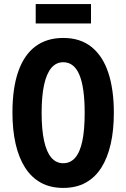

<svg xmlns="http://www.w3.org/2000/svg" viewBox="-20 -911 619 941"><path d="M538 -358Q538 -273 522.5 -205Q507 -137 476.5 -89Q446 -41 399.5 -15.5Q353 10 290 10Q227 10 180.5 -15.5Q134 -41 103 -89.5Q72 -138 56.5 -206Q41 -274 41 -359Q41 -479 69.5 -560.5Q98 -642 153.5 -683.5Q209 -725 290 -725Q374 -725 429 -680.5Q484 -636 511 -554Q538 -472 538 -358ZM184 -358Q184 -276 196 -221Q208 -166 231.5 -138.5Q255 -111 290 -111Q325 -111 348.5 -138Q372 -165 383.5 -219.5Q395 -274 395 -358Q395 -483 369 -544.5Q343 -606 290 -606Q255 -606 231.5 -578Q208 -550 196 -495Q184 -440 184 -358ZM426 -891V-796H155V-891Z"/></svg>

Font: Noto Sans Display ExtraCondensed
Style: Bold
Weight: 700
Width: 2
Designer: Monotype Design Team
Foundry: Monotype Imaging Inc.
Version: Version 2.003